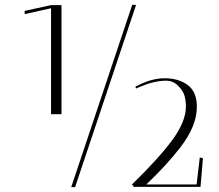

<svg xmlns="http://www.w3.org/2000/svg" viewBox="-20 -770 902 790"><path d="M233 -749V-300H190V-736L82 -712L81 -725L190 -749ZM537 -413Q600 -448 657.5 -448Q715 -448 752.5 -420Q790 -392 790 -331Q790 -250 720 -161Q666 -91 582 -11H789L802 -122L815 -119L805 -1H531L523 -11Q636 -121 690.5 -196Q745 -271 745 -332Q745 -354 739.5 -375Q734 -396 713 -417Q692 -438 664 -438Q616 -438 559 -414L540 -406ZM524 -750H540L289 0H273Z"/></svg>

Font: Antic Didone
Style: Regular
Weight: 400
Designer: Santiago Orozco
Foundry: Santiago Orozco
Version: Version 2.000